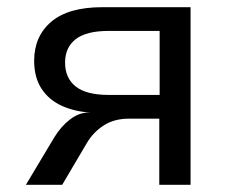

<svg xmlns="http://www.w3.org/2000/svg" viewBox="-20 -514 643 534"><path d="M52 0 131 -132Q150 -163 175 -182Q200 -201 226 -201H233Q190 -203 153.5 -219Q117 -235 96 -266.5Q75 -298 75 -345Q75 -413 122.5 -453.5Q170 -494 265 -494H510V0H423V-184H339Q298 -184 269 -165.5Q240 -147 222 -117L153 0ZM282 -250H424V-428H282Q220 -428 190.5 -405Q161 -382 161 -340Q161 -297 190.5 -273.5Q220 -250 282 -250Z"/></svg>

Font: Nunito Sans 8pt
Style: Regular
Weight: 400
Version: Version 3.101;gftools[0.9.27]